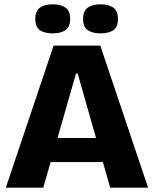

<svg xmlns="http://www.w3.org/2000/svg" viewBox="-20 -872 714 892"><path d="M7 0 229 -660H446L668 0H492L341 -530H333L181 0ZM134 -119V-231H561V-119ZM447 -717Q409 -717 387.5 -732Q366 -747 366 -784Q366 -821 387.5 -836.5Q409 -852 447 -852Q485 -852 506.5 -836.5Q528 -821 528 -784Q528 -746 506.5 -731.5Q485 -717 447 -717ZM225 -717Q187 -717 165.5 -731.5Q144 -746 144 -784Q144 -821 165.5 -836.5Q187 -852 225 -852Q263 -852 284.5 -836.5Q306 -821 306 -784Q306 -747 284.5 -732Q263 -717 225 -717Z"/></svg>

Font: Bricolage Grotesque 72pt ExtraBold
Style: Regular
Weight: 800
Designer: Mathieu Triay
Foundry: Atelier Triay
Version: Version 1.001;gftools[0.9.33.dev8+g029e19f]